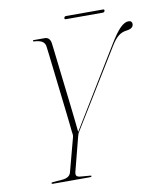

<svg xmlns="http://www.w3.org/2000/svg" viewBox="-87 -858 785 928"><g transform="rotate(-10 305.5 -394.0)"><path d="M287.5 -4.5Q287.5 0 277.5 0H96Q91 0 91 -4Q91 -7 98.5 -8L145 -11.5Q181.5 -14.5 188 -40L231.5 -203.5Q234 -212 233 -218.2Q232 -224.5 231 -233Q230.5 -240 227 -271.8Q223.5 -303.5 218.2 -349.2Q213 -395 207 -445.5Q201 -496 195.8 -542Q190.5 -588 186.8 -619.8Q183 -651.5 182 -658.5Q180 -675 167 -683.5Q154 -692 126 -693.5Q122 -693.5 122 -697Q122 -700 126 -700H180Q205 -700 210 -670.5Q211 -662.5 214.8 -630.8Q218.5 -599 223.8 -553.5Q229 -508 235 -457.2Q241 -406.5 246.5 -359Q252 -311.5 255.8 -275.8Q259.5 -240 261 -225.5L497.5 -613Q530.5 -667.5 552.5 -688.8Q574.5 -710 592.5 -710Q602.5 -710 606.8 -705Q611 -700 610.5 -693.5Q610 -671.5 576 -667.5Q554 -665 536.5 -651.5Q519 -638 500 -607L264 -223Q261 -218 259.8 -213.5Q258.5 -209 256.5 -202L214 -37.5Q211 -25.5 215 -19Q219 -12.5 236 -11L279.5 -7.5Q287.5 -7 287.5 -4.5ZM291 -780Q292.5 -787.5 300.5 -787.5H481.5Q489.5 -787.5 488 -780Q486 -772.5 478 -772.5H297Q289 -772.5 291 -780Z"/></g></svg>

Font: Fraunces 144pt Thin
Style: Italic
Weight: 100
Italic angle: -16°
Version: Version 1.000;[b76b70a41]